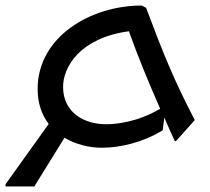

<svg xmlns="http://www.w3.org/2000/svg" viewBox="-40 -506 760 694"><path d="M488 -478 472 -486C289 -486 96 -374 96 -184C96 -132 111 -91 136 -58L-20 160V168H84L193 -8C234 16 282 28 328 28C395 28 476 9 548 -35L554 -81C566 -52 579 -24 592 4H596L664 -72C589 -216 549 -315 488 -478ZM342 -57C266 -57 188 -98 188 -192C188 -263 248 -369 426 -393C459 -300 498 -206 539 -113C491 -84 419 -57 342 -57Z"/></svg>

Font: Kufam Arabic Latin Roman Normal
Style: Regular
Weight: 400
Designer: Wael Morcos & Artur Schmal
Version: Version 1.200;PS 001.200;hotconv 1.0.88;makeotf.lib2.5.64775